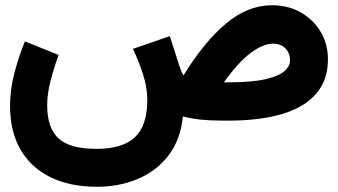

<svg xmlns="http://www.w3.org/2000/svg" viewBox="-20 -463 1297 737"><path d="M205.1 -252Q188 -206.1 174.6 -155Q161.1 -104 161.1 -59.1Q161.1 27.8 204.3 68.1Q247.6 108.4 350.6 108.4Q449.2 108.4 497.1 64.5Q544.9 20.5 545.4 -78.1Q545.4 -127.9 528.6 -179.2Q511.7 -230.5 490.2 -275.4L631.8 -324.2L669.9 -206.1Q676.8 -185.5 684.1 -173.3Q764.2 -303.2 847.9 -373Q931.6 -442.9 1024.4 -442.9Q1085.4 -442.9 1134 -415.5Q1182.6 -388.2 1210.7 -341.1Q1238.8 -293.9 1238.8 -235.4Q1238.8 -154.3 1192.6 -102.1Q1146.5 -49.8 1061.3 -24.9Q976.1 0 857.9 0H833Q740.2 0 682.1 -16.1Q672.9 73.7 626.7 133.8Q580.6 193.8 509 223.9Q437.5 253.9 352.1 253.9Q249 253.9 174.3 217.5Q99.6 181.2 59.1 111.8Q18.6 42.5 18.6 -56.6Q18.6 -118.7 35.2 -182.4Q51.8 -246.1 75.7 -304.2ZM856 -147Q946.8 -147 998.5 -158.9Q1050.3 -170.9 1071.8 -189.9Q1093.3 -209 1093.3 -231Q1093.3 -259.3 1075.7 -277.3Q1058.1 -295.4 1027.3 -295.4Q990.2 -295.4 942.6 -260Q895 -224.6 839.4 -147Z"/></svg>

Font: Vazir Black FD-WOL
Style: Black-FD-WOL
Weight: 900
Designer: Saber Rastikerdar
Foundry: Saber Rastikerdar
Version: Version 30.0.0